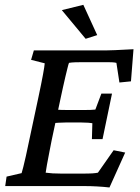

<svg xmlns="http://www.w3.org/2000/svg" viewBox="-20 -786 591 811"><path d="M442.4 5.9Q417 2.9 390.1 1.5Q363.3 0 340.8 0H2L7.8 -40L71.3 -54.7Q74.2 -64.5 78.6 -81.5Q83 -98.6 89.4 -127.4Q95.7 -156.2 104.5 -198.2L141.6 -372.1Q155.3 -436.5 161.6 -471.2Q168 -505.9 168.9 -518.6L111.3 -533.2L123 -573.2H431.6Q447.3 -573.2 466.3 -574.2Q485.4 -575.2 505.9 -576.2Q526.4 -577.1 543.9 -578.1L533.2 -442.4L484.4 -437.5L471.7 -520.5Q463.9 -522.5 453.6 -522.9Q443.4 -523.4 432.6 -523.4H332Q313.5 -523.4 298.3 -522.9Q283.2 -522.5 271.5 -520.5Q269.5 -516.6 265.6 -500.5Q261.7 -484.4 256.3 -462.4Q251 -440.4 246.1 -417.5Q241.2 -394.5 237.3 -377L198.2 -193.4Q194.3 -172.9 188.5 -143.6Q182.6 -114.3 178.2 -89.4Q173.8 -64.5 172.9 -56.6Q187.5 -54.7 202.6 -53.7Q217.8 -52.7 240.2 -52.7H324.2Q356.4 -52.7 370.6 -53.7Q384.8 -54.7 393.6 -56.6L460 -151.4L508.8 -141.6ZM368.2 -198.2 370.1 -265.6Q365.2 -266.6 353 -267.6Q340.8 -268.6 324.2 -268.6H256.8Q243.2 -268.6 227.5 -267.6Q211.9 -266.6 198.2 -265.6L210 -323.2Q223.6 -322.3 238.3 -321.8Q252.9 -321.3 267.6 -321.3H334Q350.6 -321.3 363.3 -321.8Q376 -322.3 382.8 -323.2L408.2 -390.6H453.1L413.1 -198.2ZM341.8 -622.1 241.2 -743.2 332 -765.6 390.6 -637.7Z"/></svg>

Font: Crimson Pro ExtraLight Medium
Style: Italic
Weight: 500
Italic angle: -12°
Version: Version 1.002